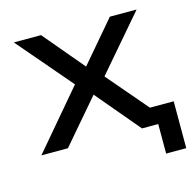

<svg xmlns="http://www.w3.org/2000/svg" viewBox="-94 -587 819 811"><g transform="rotate(-15 315.5 -181.0)"><path d="M535 129V0H493V-76H623V129ZM24 0 260 -278 261 -227 35 -491H154L314 -301H293L455 -491H572L347 -229L348 -276L584 0H464L293 -203H314L140 0Z"/></g></svg>

Font: Nunito Sans 10pt SemiExpanded Medium
Style: Regular
Weight: 500
Width: 6
Designer: Vernon Adams
Foundry: Vernon Adams
Version: Version 3.101;gftools[0.9.27]